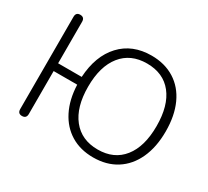

<svg xmlns="http://www.w3.org/2000/svg" viewBox="-141 -942 1279 1178"><g transform="rotate(30 499.0 -352.5)"><path d="M320 -330H153V-26Q153 6 122 6Q92 6 92 -26V-679Q92 -711 122 -711Q153 -711 153 -679V-385H320Q329 -538 410.5 -625.5Q492 -713 627 -713Q721 -713 790.5 -669.5Q860 -626 897 -545Q934 -464 934 -353Q934 -242 896.5 -160.5Q859 -79 790 -35.5Q721 8 627 8Q536 8 468.5 -33Q401 -74 362.5 -150Q324 -226 320 -330ZM869 -353Q869 -498 806 -577.5Q743 -657 627 -657Q512 -657 448 -577Q384 -497 384 -353Q384 -209 448 -128.5Q512 -48 627 -48Q742 -48 805.5 -128Q869 -208 869 -353Z"/></g></svg>

Font: SN Pro Light
Style: Regular
Weight: 300
Designer: Tobias Whetton
Foundry: Supernotes
Version: Version 1.002